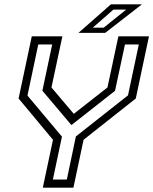

<svg xmlns="http://www.w3.org/2000/svg" viewBox="-20 -868 709 888"><path d="M178 0 225 -221.5 66 -412.5 127 -700H268.5L218 -463.5L325 -337H315.5L477 -463.5L527.5 -700H669L608 -412.5L366.5 -221.5L319.5 0ZM224.5 -37.5H289L331 -237L572 -427L622 -662.5H558L512 -448L311.5 -290.5H309.5L176 -448.5L221.5 -662.5H157L107 -426L266.5 -236ZM343 -716 493 -848H636.5L466.5 -716ZM409 -740H459.5L563.5 -823.5H504.5Z"/></svg>

Font: Tourney
Style: Italic
Weight: 400
Italic angle: -12°
Version: Version 1.015